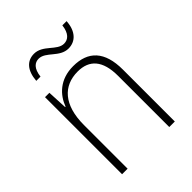

<svg xmlns="http://www.w3.org/2000/svg" viewBox="-205 -824 932 932"><g transform="rotate(-45 261.0 -358.0)"><path d="M108 -615H137C143 -666 166 -683 192 -683C241 -683 269 -615 330 -615C378 -615 413 -650 417 -716H388C382 -666 359 -647 331 -647C283 -647 254 -716 193 -716C145 -716 113 -682 108 -615ZM285 -539C193 -539 142 -485 120 -426H117L112 -529H82V0H120V-300C120 -438 184 -505 282 -505C361 -505 406 -458 406 -351V0H444V-356C444 -482 387 -539 285 -539Z"/></g></svg>

Font: Noto Sans Malayalam SemiCondensed ExtraLight
Style: Regular
Weight: 200
Width: 4
Designer: Jelle Bosma - Monotype Design Team
Foundry: Monotype Imaging Inc.
Version: Version 2.104